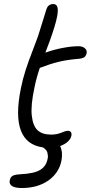

<svg xmlns="http://www.w3.org/2000/svg" viewBox="-20 -735 460 960"><path d="M88.9 205.1Q55.2 205.1 40 195.1Q24.9 185.1 28.8 167Q31.7 150.9 43 144.3Q54.2 137.7 83 136.2Q150.9 132.8 180.9 114.5Q210.9 96.2 217.8 60.1Q220.7 50.3 219.2 41.3Q217.8 32.2 216.6 26.9Q215.3 21.5 210.9 16.1Q206.5 10.7 203.4 8.3Q200.2 5.9 194.8 2Q29.3 -20.5 84 -291Q93.8 -340.3 108.2 -384.8Q122.6 -429.2 142.6 -480.5Q162.6 -531.7 169.9 -553.2Q181.2 -588.4 194.1 -630.6Q207 -672.9 211.9 -688Q220.7 -714.8 246.1 -714.8Q258.8 -714.8 264.4 -705.3Q270 -695.8 268.8 -676.5Q267.6 -657.2 260.7 -630.4Q253.9 -603.5 241.2 -565.9Q235.8 -549.3 229.7 -532.7Q223.6 -516.1 216.8 -498.5Q210 -481 207 -472.2L210.9 -473.1Q248.5 -486.8 293.5 -495.4Q338.4 -503.9 373 -503.9Q392.6 -503.9 404.3 -493.7Q416 -483.4 413.1 -469.2Q410.2 -455.1 400.9 -448.7Q391.6 -442.4 372.1 -440.9Q314 -436 271.7 -425.5Q229.5 -415 180.2 -396H179.2Q160.6 -341.3 151.9 -294.9Q133.3 -209 138.9 -157.2Q144.5 -105.5 168 -83.7Q191.4 -62 235.8 -62Q263.7 -62 286.4 -71.5Q309.1 -81.1 318.8 -81.1Q329.6 -81.1 334.5 -74.2Q339.4 -67.4 336.9 -56.2Q334 -40.5 319.1 -26.9Q304.2 -13.2 280.8 -4.9Q295.4 27.3 287.1 68.8Q274.9 129.9 221.7 167.5Q168.5 205.1 88.9 205.1Z"/></svg>

Font: Shantell Sans Bouncy
Style: Italic
Weight: 300
Italic angle: -11.31°
Designer: Stephen Nixon, Anya Danilova, Shantell Martin
Foundry: Arrow Type
Version: Version 1.006;[9816181b4]